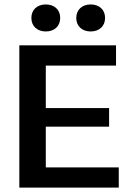

<svg xmlns="http://www.w3.org/2000/svg" viewBox="-20 -857 602 877"><path d="M189.2 -836.7C150.8 -836.7 123.3 -813.3 123.3 -775C123.3 -736.7 150.8 -713.3 189.2 -713.3C227.5 -713.3 255 -736.7 255 -775C255 -813.3 227.5 -836.7 189.2 -836.7ZM394.2 -836.7C355.8 -836.7 328.3 -813.3 328.3 -775C328.3 -736.7 355.8 -713.3 394.2 -713.3C432.5 -713.3 460 -736.7 460 -775C460 -813.3 432.5 -836.7 394.2 -836.7ZM68.3 0H522.5V-92.5H189.2V-278.3H478.3V-363.3H189.2V-557.5H510V-650H68.3Z"/></svg>

Font: Boon SemiBold
Style: Regular
Weight: 600
Designer: Sungsit Sawaiwan
Foundry: FontUni
Version: Version 2.0